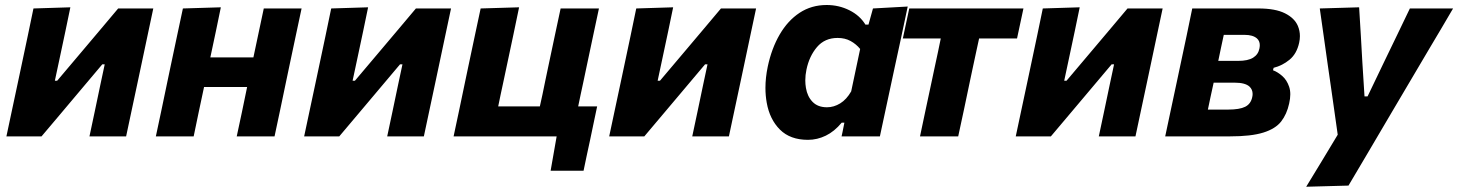

<svg xmlns="http://www.w3.org/2000/svg" viewBox="-20 -532 5688 749"><path d="M5 0Q16.5 -53.5 27 -103.5Q37.5 -153.5 51 -216L61.5 -265.5Q77 -340 88.5 -393Q99.5 -445.5 110.5 -499L254.5 -503.5Q244.5 -455.5 235 -409.5Q225 -363.5 211.5 -299L194 -217H203L309.5 -343Q341 -380.5 374.5 -420Q408 -459.5 441 -499H578Q566.5 -445 555.5 -393Q544.5 -341 528.5 -265.5L518 -216Q504.5 -153.5 494 -103.5Q483.5 -53 472 0H329Q339.5 -50.5 349.5 -96.5Q359 -142 371 -199L388.5 -281H379L277 -160Q243.5 -120.5 209.8 -80.2Q176 -40 142 0Z M588 0Q599 -53.5 610 -103.5Q620.5 -153.5 633.5 -216L644 -266Q660 -341 671 -393.5Q682 -445.5 693.5 -499L841.5 -503.5Q832 -457 822.5 -411.5Q812.5 -366 800.5 -308H968.5Q980.5 -365.5 990 -409.5Q999.5 -453.5 1009 -499H1156.5Q1145 -445.5 1134 -393.5Q1123 -341 1107 -266L1096.5 -216Q1083.5 -153.5 1073 -103.5Q1062 -53.5 1051 0H903.5Q913.5 -48 923.5 -93.5Q933 -139 944 -192.5H776Q764.5 -139 755 -93.8Q745.5 -48.5 735.5 0Z M1166.5 0Q1178 -53.5 1188.5 -103.5Q1199 -153.5 1212.5 -216L1223 -265.5Q1238.5 -340 1250 -393Q1261 -445.5 1272 -499L1416 -503.5Q1406 -455.5 1396.5 -409.5Q1386.5 -363.5 1373 -299L1355.5 -217H1364.5L1471 -343Q1502.5 -380.5 1536 -420Q1569.5 -459.5 1602.5 -499H1739.5Q1728 -445 1717 -393Q1706 -341 1690 -265.5L1679.5 -216Q1666 -153.5 1655.5 -103.5Q1645 -53 1633.5 0H1490.5Q1501 -50.5 1511 -96.5Q1520.5 -142 1532.5 -199L1550 -281H1540.5L1438.5 -160Q1405 -120.5 1371.2 -80.2Q1337.5 -40 1303.5 0Z M2128 134 2151.5 0H1749.5Q1760.5 -53.5 1771.5 -103.5Q1782 -153.5 1795 -216L1805.5 -266Q1821.5 -341 1832.5 -393.5Q1843.5 -445.5 1855 -499L2005 -503.5Q1993.5 -449 1982.5 -395.5Q1971 -341.5 1955 -266L1944.5 -216.5Q1938 -187 1933 -163Q1928 -138.5 1923.5 -117H2086Q2091 -138.5 2096 -162.5Q2101 -186.5 2107 -216L2117.5 -266Q2133.5 -341 2144.5 -393.5Q2155.5 -445.5 2167 -499H2316.5Q2305 -445.5 2294 -393.5Q2283 -341 2267 -266L2256.5 -216Q2250 -186.5 2245 -162.5Q2240 -138.5 2235.5 -117H2309.5Q2303 -86 2295.8 -52Q2288.5 -18 2282 14Q2275.5 44 2269 74.2Q2262.5 104.5 2256.5 134Z M2356.5 0Q2368 -53.5 2378.5 -103.5Q2389 -153.5 2402.5 -216L2413 -265.5Q2428.5 -340 2440 -393Q2451 -445.5 2462 -499L2606 -503.5Q2596 -455.5 2586.5 -409.5Q2576.5 -363.5 2563 -299L2545.5 -217H2554.5L2661 -343Q2692.5 -380.5 2726 -420Q2759.5 -459.5 2792.5 -499H2929.5Q2918 -445 2907 -393Q2896 -341 2880 -265.5L2869.5 -216Q2856 -153.5 2845.5 -103.5Q2835 -53 2823.5 0H2680.5Q2691 -50.5 2701 -96.5Q2710.5 -142 2722.5 -199L2740 -281H2730.5L2628.5 -160Q2595 -120.5 2561.2 -80.2Q2527.5 -40 2493.5 0Z M3263 0Q3265 -8 3266.5 -16L3274 -53.5H3263.5Q3235 -19 3201.5 -2.8Q3168 13.5 3132 13.5Q3062.5 13.5 3022.5 -26.5Q2982.5 -66.5 2971 -131.5Q2966 -159.5 2966 -189Q2966 -229 2975 -272Q2990 -343 3021.5 -397.2Q3053 -451.5 3099.2 -482Q3145.5 -512.5 3205 -512.5Q3252.5 -512.5 3293.5 -492Q3334.5 -471.5 3356 -436H3368L3385.5 -499L3521 -506.5Q3508 -444.5 3495.5 -386Q3483 -327.5 3469.5 -266L3417.5 -23.5Q3415 -11.5 3412.5 0ZM3206 -113.5Q3233 -113.5 3257.8 -128.8Q3282.5 -144 3300.5 -175.5L3335.5 -341Q3320 -360 3298.2 -372Q3276.5 -384 3247.5 -384Q3197.5 -384 3167.2 -348.5Q3137 -313 3126 -260.5Q3121.5 -239 3121.5 -218.5Q3121.5 -203.5 3124 -189Q3129.5 -155.5 3150 -134.5Q3170.5 -113.5 3206 -113.5Z M3569 0Q3580.5 -54.5 3591 -104.2Q3601.5 -154 3615 -216.5L3625.5 -266Q3633 -300.5 3639 -328.8Q3645 -357 3650 -382H3502L3527 -499H3972.5L3947.5 -382H3799.5Q3794 -357 3788 -329Q3782 -300.5 3774.5 -266L3764 -216.5Q3751 -154 3740.5 -104.5Q3729.5 -54.5 3718 0Z M3942.5 0Q3954 -53.5 3964.5 -103.5Q3975 -153.5 3988.5 -216L3999 -265.5Q4014.5 -340 4026 -393Q4037 -445.5 4048 -499L4192 -503.5Q4182 -455.5 4172.5 -409.5Q4162.5 -363.5 4149 -299L4131.5 -217H4140.5L4247 -343Q4278.5 -380.5 4312 -420Q4345.5 -459.5 4378.5 -499H4515.5Q4504 -445 4493 -393Q4482 -341 4466 -265.5L4455.5 -216Q4442 -153.5 4431.5 -103.5Q4421 -53 4409.5 0H4266.5Q4277 -50.5 4287 -96.5Q4296.5 -142 4308.5 -199L4326 -281H4316.5L4214.5 -160Q4181 -120.5 4147.2 -80.2Q4113.5 -40 4079.5 0Z M4525.5 0Q4537 -53.5 4547.5 -103.5Q4558 -153.5 4571.5 -216L4582 -265.5Q4597.5 -340 4609 -392.5Q4620 -445 4631 -499H4889Q4955 -499 4992.5 -480.2Q5030 -461.5 5043 -431Q5051 -412 5051 -391Q5051 -378.5 5048 -365Q5038.5 -322 5010.5 -299Q4982.5 -276 4948.5 -267.5L4946 -258Q4964.5 -251 4982.2 -235.5Q5000 -220 5009 -193.5Q5013.5 -180.5 5013.5 -164Q5013.5 -147.5 5009 -128Q5000 -86.5 4977.8 -58Q4955.5 -29.5 4908.2 -14.8Q4861 0 4778 0ZM4754 -396Q4748.5 -371 4743.5 -347.2Q4738.5 -323.5 4732.5 -294.5H4810Q4848.5 -294.5 4868.5 -307Q4888.5 -319.5 4893 -342.5Q4894.5 -349.5 4894.5 -356Q4894.5 -372 4883.5 -382Q4867.5 -396 4835.5 -396ZM4692 -104.5H4771Q4815.5 -104.5 4837.5 -115.5Q4859.5 -126.5 4865 -153Q4866.5 -159.5 4866.5 -165.5Q4866.5 -183 4854 -194.5Q4837 -209.5 4797 -209.5H4714.5Q4707.5 -177.5 4702.2 -153.2Q4697 -129 4692 -104.5Z M5075.5 196.5Q5105 147.5 5137 95.5Q5168.5 43 5198.5 -6.5L5185.5 -98.5Q5179 -144.5 5172.5 -190L5159.5 -280Q5152 -334 5144 -390Q5136 -445.5 5128.5 -499L5282 -503.5Q5285 -449 5288.5 -397Q5291.5 -345 5294.5 -291L5303 -156H5315L5379.5 -290.5Q5405.5 -344 5430 -395Q5454.5 -446 5480 -499H5648.5Q5625 -458.5 5603 -421.5Q5580.5 -384 5554 -339Q5527.5 -294 5490.5 -231.5L5407.5 -91Q5351.5 4.5 5312 71.2Q5272.5 138 5240.5 192Z"/></svg>

Font: Heraclito
Style: Bold Italic
Weight: 700
Italic angle: -12°
Designer: Kostas Bartsokas (font) & Cristiano Sobral (main changes)
Foundry: Kostas Bartsokas (font) & Cristiano Sobral (main changes)
Version: Version 1.00;July 8, 2020;FontCreator 13.0.0.2655 64-bit